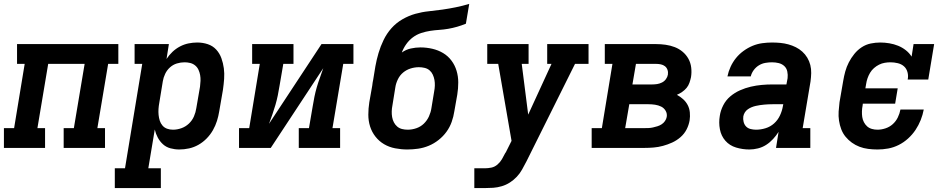

<svg xmlns="http://www.w3.org/2000/svg" viewBox="-24 -755 4844 980"><path d="M-4 0V-101H48L102 -429H63V-530H580V-429H528L473 -101H512V0H301V-101H353L408 -429H222L167 -101H206V0Z M562 205V104H614L702 -429H663V-530H838L826 -454Q839 -474 856.5 -490.5Q874 -507 895 -518Q916 -529 938.5 -533.5Q961 -538 983 -538Q1011 -538 1036.5 -529.5Q1062 -521 1079.5 -502Q1097 -483 1106 -458Q1115 -433 1118.5 -406.5Q1122 -380 1120 -352.5Q1118 -325 1114 -297L1095 -187Q1091 -162 1083.5 -138Q1076 -114 1063 -91Q1050 -68 1031 -48.5Q1012 -29 989 -16Q966 -3 941 2.5Q916 8 891 8Q868 8 846 2Q824 -4 808 -18.5Q792 -33 781.5 -52.5Q771 -72 766 -94L733 104H797V205ZM859 -93Q880 -93 901.5 -100.5Q923 -108 940 -124Q957 -140 966 -161Q975 -182 978 -203L997 -313Q999 -328 999.5 -343Q1000 -358 997.5 -372Q995 -386 989 -399Q983 -412 972 -421Q961 -430 947 -433.5Q933 -437 918 -437Q898 -437 878.5 -431Q859 -425 843.5 -411Q828 -397 819 -378Q810 -359 807 -340L789 -230Q786 -214 785 -198.5Q784 -183 785.5 -168Q787 -153 791.5 -139Q796 -125 805.5 -114Q815 -103 829 -98Q843 -93 859 -93Z M1196 0V-101H1248L1302 -429H1263V-530H1474V-429H1422L1403 -318Q1399 -293 1394 -268.5Q1389 -244 1382 -220Q1375 -196 1366.5 -171.5Q1358 -147 1349 -123L1617 -530H1780V-429H1728L1673 -101H1712V0H1501V-101H1553L1572 -212Q1576 -237 1581 -261.5Q1586 -286 1593 -310Q1600 -334 1609 -358.5Q1618 -383 1626 -407L1358 0Z M2055 8Q2024 8 1993 2Q1962 -4 1936.5 -19Q1911 -34 1892.5 -57.5Q1874 -81 1865 -109.5Q1856 -138 1856 -169.5Q1856 -201 1861 -233L1876 -318Q1877 -326 1878 -333.5Q1879 -341 1881 -349Q1886 -383 1892 -416.5Q1898 -450 1908 -484Q1918 -518 1934 -551Q1950 -584 1974 -611Q1998 -638 2030 -656.5Q2062 -675 2096 -684.5Q2130 -694 2164.5 -697.5Q2199 -701 2234 -706Q2269 -711 2303 -718Q2337 -725 2371 -735L2354 -634Q2332 -625 2309.5 -618.5Q2287 -612 2264 -608Q2241 -604 2218 -602.5Q2195 -601 2172 -597.5Q2149 -594 2126 -586.5Q2103 -579 2083.5 -564.5Q2064 -550 2049.5 -529.5Q2035 -509 2027 -487Q2048 -502 2073 -507.5Q2098 -513 2122 -513Q2153 -513 2183 -506Q2213 -499 2238 -484Q2263 -469 2280.5 -445.5Q2298 -422 2306.5 -393.5Q2315 -365 2315 -334Q2315 -303 2310 -272L2295 -187Q2291 -160 2281.5 -133Q2272 -106 2255 -82.5Q2238 -59 2214.5 -40.5Q2191 -22 2164.5 -11Q2138 0 2110 4Q2082 8 2055 8ZM2057 -93Q2079 -93 2101 -100.5Q2123 -108 2139.5 -124Q2156 -140 2165.5 -161Q2175 -182 2178 -203L2192 -288Q2195 -303 2195.5 -318Q2196 -333 2193.5 -347Q2191 -361 2185 -374Q2179 -387 2168.5 -396Q2158 -405 2143.5 -408.5Q2129 -412 2114 -412Q2093 -412 2072 -405.5Q2051 -399 2034 -385Q2017 -371 2007 -350.5Q1997 -330 1994 -310L1979 -217Q1976 -202 1975.5 -187Q1975 -172 1977.5 -157.5Q1980 -143 1986.5 -130.5Q1993 -118 2003.5 -109Q2014 -100 2028 -96.5Q2042 -93 2057 -93Z M2397 205V104H2450Q2467 104 2484 100.5Q2501 97 2515 85Q2529 73 2538 57.5Q2547 42 2555 26L2556 25V24Q2556 24 2556.5 24Q2557 24 2557 24L2587 -36L2519 -429H2463V-530H2674V-429H2639L2672 -170L2791 -429H2769V-530H2980V-429H2911L2663 69Q2652 90 2641 110Q2630 130 2614 147Q2598 164 2578.5 176.5Q2559 189 2537 195.5Q2515 202 2493.5 203.5Q2472 205 2450 205Z M2996 0V-101H3048L3102 -429H3063V-530H3324Q3349 -530 3373.5 -526.5Q3398 -523 3420 -514.5Q3442 -506 3460 -491Q3478 -476 3489.5 -455.5Q3501 -435 3504 -410.5Q3507 -386 3503 -361Q3500 -347 3495 -332.5Q3490 -318 3480.5 -306.5Q3471 -295 3458 -286Q3445 -277 3431 -271Q3448 -262 3462.5 -249Q3477 -236 3486 -219Q3495 -202 3497 -181.5Q3499 -161 3496 -141Q3492 -117 3480.5 -94.5Q3469 -72 3449.5 -55Q3430 -38 3407 -27.5Q3384 -17 3360 -10.5Q3336 -4 3312 -2Q3288 0 3264 0ZM3204 -324H3305Q3318 -324 3330.5 -326Q3343 -328 3355 -334Q3367 -340 3375 -351Q3383 -362 3385 -374Q3387 -387 3383 -398.5Q3379 -410 3370 -417Q3361 -424 3349 -426.5Q3337 -429 3324 -429H3222ZM3167 -101H3264Q3276 -101 3287 -101.5Q3298 -102 3309 -104.5Q3320 -107 3331.5 -110.5Q3343 -114 3353 -120.5Q3363 -127 3370 -137Q3377 -147 3379 -158Q3382 -175 3373.5 -189.5Q3365 -204 3350.5 -211Q3336 -218 3319.5 -220.5Q3303 -223 3286 -223H3188Z M3801 8Q3766 8 3733 -2Q3700 -12 3678.5 -36.5Q3657 -61 3650.5 -95Q3644 -129 3650 -164Q3654 -191 3667.5 -217.5Q3681 -244 3703.5 -263Q3726 -282 3753 -294Q3780 -306 3808 -312.5Q3836 -319 3863.5 -321.5Q3891 -324 3919 -324H3990L3996 -356Q3998 -373 3994.5 -390Q3991 -407 3979 -418Q3967 -429 3950.5 -433Q3934 -437 3916 -437Q3900 -437 3882.5 -434Q3865 -431 3849.5 -421.5Q3834 -412 3823 -397Q3812 -382 3808 -365H3689Q3694 -390 3705 -414Q3716 -438 3732.5 -458.5Q3749 -479 3771 -495Q3793 -511 3817 -521Q3841 -531 3866.5 -534.5Q3892 -538 3916 -538Q3938 -538 3959 -536Q3980 -534 4000 -528.5Q4020 -523 4038 -514Q4056 -505 4071 -491.5Q4086 -478 4096.5 -460.5Q4107 -443 4112 -423Q4117 -403 4116.5 -382Q4116 -361 4113 -339L4073 -101H4112V0H3937L3950 -82Q3938 -63 3922 -45.5Q3906 -28 3886.5 -15.5Q3867 -3 3844.5 2.5Q3822 8 3801 8ZM3835 -93Q3859 -93 3883.5 -100.5Q3908 -108 3927 -125Q3946 -142 3957 -165.5Q3968 -189 3972 -213L3974 -223H3919Q3908 -223 3897.5 -222.5Q3887 -222 3876.5 -221Q3866 -220 3855.5 -218.5Q3845 -217 3834 -214.5Q3823 -212 3813 -208Q3803 -204 3793.5 -197.5Q3784 -191 3778 -181.5Q3772 -172 3770 -161Q3768 -147 3771.5 -133Q3775 -119 3784 -109.5Q3793 -100 3807 -96.5Q3821 -93 3835 -93Z M4455 8Q4431 8 4407.5 5Q4384 2 4363 -6Q4342 -14 4324 -27Q4306 -40 4292 -57Q4278 -74 4270 -95Q4262 -116 4258.5 -139Q4255 -162 4256.5 -185.5Q4258 -209 4261 -233L4280 -343Q4284 -367 4290.5 -390.5Q4297 -414 4308.5 -436.5Q4320 -459 4336.5 -479.5Q4353 -500 4374.5 -514Q4396 -528 4420.5 -533Q4445 -538 4469 -538Q4492 -538 4515.5 -534Q4539 -530 4560 -521.5Q4581 -513 4599 -499Q4617 -485 4629 -466L4639 -530H4744L4714 -349H4609Q4613 -368 4608 -386.5Q4603 -405 4590 -416.5Q4577 -428 4558.5 -432.5Q4540 -437 4521 -437Q4507 -437 4492 -434.5Q4477 -432 4463 -425Q4449 -418 4437 -407.5Q4425 -397 4417 -383.5Q4409 -370 4404 -355.5Q4399 -341 4397 -327L4393 -304H4558L4545 -226H4380L4379 -217Q4376 -202 4375.5 -187Q4375 -172 4377 -158Q4379 -144 4385.5 -131.5Q4392 -119 4402 -110Q4412 -101 4426 -97Q4440 -93 4455 -93Q4475 -93 4496 -100Q4517 -107 4533 -121.5Q4549 -136 4558.5 -155.5Q4568 -175 4572 -196H4691Q4686 -169 4675.5 -142.5Q4665 -116 4649 -92Q4633 -68 4611 -48Q4589 -28 4563 -15Q4537 -2 4509.5 3Q4482 8 4455 8Z"/></svg>

Font: Iosevka Slab Extended Oblique
Style: Bold
Weight: 700
Width: 7
Italic angle: -9°
Monospace: yes
Designer: Belleve Invis
Foundry: Belleve Invis
Version: Version 11.1.1; ttfautohint (v1.8.3)